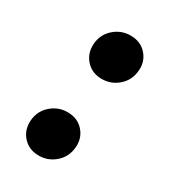

<svg xmlns="http://www.w3.org/2000/svg" viewBox="-138 -595 606 680"><g transform="rotate(30 165.0 -255.5)"><path d="M127 10.7Q84.5 10.7 59.6 -19.3Q34.7 -49.3 41.5 -92.8Q47.4 -127.9 75.4 -150.9Q103.5 -173.8 139.2 -173.8Q182.1 -173.8 207 -143.8Q231.9 -113.8 224.6 -70.3Q218.8 -35.2 190.9 -12.2Q163.1 10.7 127 10.7ZM184.6 -335.9Q142.1 -335.9 117.2 -366Q92.3 -396 99.1 -439.5Q105 -474.6 133.1 -497.6Q161.1 -520.5 196.8 -520.5Q239.7 -520.5 264.6 -490.5Q289.6 -460.4 282.2 -417Q276.4 -381.8 248.5 -358.9Q220.7 -335.9 184.6 -335.9Z"/></g></svg>

Font: Inter Tight ExtraBold
Style: Italic
Weight: 800
Italic angle: -9.39999°
Designer: Rasmus Andersson
Foundry: rsms
Version: Version 3.004